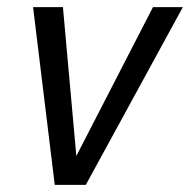

<svg xmlns="http://www.w3.org/2000/svg" viewBox="-20 -520 534 540"><path d="M157 -500 194.7 -81.3 410.3 -500H494.3L221.3 0H134L73 -500Z"/></svg>

Font: Epunda Sans Light
Style: Italic
Weight: 300
Italic angle: -12.0243°
Designer: Simon Atzbach
Foundry: typofactur
Version: Version 2.204